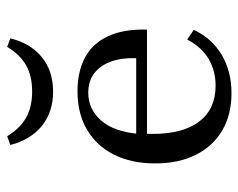

<svg xmlns="http://www.w3.org/2000/svg" viewBox="-86 -581 678 546"><g transform="rotate(-90 253.0 -308.0)"><path d="M261.3 11.3Q200 11.3 155.2 -14.9Q110.5 -41.1 85.9 -89.9Q61.3 -138.7 61.3 -205.6Q61.3 -273.4 86.3 -323Q111.3 -372.6 157.3 -399.6Q203.2 -426.6 266.1 -426.6Q321.8 -426.6 361.7 -405.6Q401.6 -384.7 422.6 -340.7Q443.5 -296.8 441.9 -229H112.9L112.1 -259.7H360.5Q362.1 -300 351.2 -330.6Q340.3 -361.3 318.1 -378.6Q296 -396 262.1 -396Q216.1 -396 183.9 -360.1Q151.6 -324.2 145.2 -252.4L146.8 -250.8Q146 -241.9 145.6 -232.7Q145.2 -223.4 145.2 -212.9Q145.2 -126.6 180.6 -80.2Q216.1 -33.9 282.3 -33.9Q324.2 -33.9 357.7 -53.2Q391.1 -72.6 413.7 -114.5L441.1 -96Q417.7 -45.2 370.6 -16.9Q323.4 11.3 261.3 11.3ZM265.3 -496Q207.3 -496 167.7 -528.2Q128.2 -560.5 113.7 -617.7L138.7 -626.6Q160.5 -590.3 191.1 -573Q221.8 -555.6 265.3 -555.6Q310.5 -555.6 340.7 -573Q371 -590.3 392.7 -626.6L416.9 -617.7Q403.2 -560.5 363.7 -528.2Q324.2 -496 265.3 -496Z"/></g></svg>

Font: Playfair 12pt
Style: Regular
Weight: 400
Designer: Claus Eggers Sørensen
Foundry: Claus Eggers Sørensen
Version: Version 2.000;gftools[0.9.28]